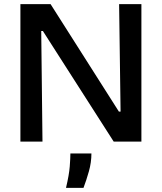

<svg xmlns="http://www.w3.org/2000/svg" viewBox="-20 -680 776 922"><path d="M78 0V-660H223L551 -144H559L552 -660H659V0H526L186 -531H178L184 0ZM297 222Q312 159 315 119Q318 79 318 57H419Q419 100 407 142.5Q395 185 381 222Z"/></svg>

Font: Bricolage Grotesque 24pt Medium
Style: Regular
Weight: 500
Designer: Mathieu Triay
Foundry: Atelier Triay
Version: Version 1.001;gftools[0.9.33.dev8+g029e19f]